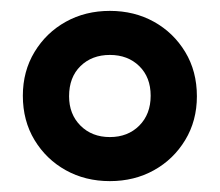

<svg xmlns="http://www.w3.org/2000/svg" viewBox="-20 -734 404 353"><path d="M22 -558Q22 -603 43.5 -638.5Q65 -674 101 -694Q137 -714 182 -714Q227 -714 263 -694Q299 -674 320.5 -638.5Q342 -603 342 -557Q342 -512 320.5 -476.5Q299 -441 263 -421Q227 -401 182 -401Q137 -401 101 -421Q65 -441 43.5 -476.5Q22 -512 22 -558ZM257 -558Q257 -592 236 -612.5Q215 -633 182 -633Q149 -633 128 -612.5Q107 -592 107 -557Q107 -524 128 -503Q149 -482 182 -482Q215 -482 236 -503Q257 -524 257 -558Z"/></svg>

Font: Space Grotesk Frontify Medium
Style: Regular
Weight: 500
Designer: Florian Karsten
Version: Version 2.000